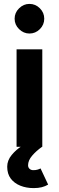

<svg xmlns="http://www.w3.org/2000/svg" viewBox="-20 -753 302 985"><path d="M65 0V-500H197V0ZM131 -581Q101 -581 78 -603.5Q55 -626 55 -657Q55 -688 78 -710.5Q101 -733 131 -733Q162 -733 184.5 -710.5Q207 -688 207 -657Q207 -626 184.5 -603.5Q162 -581 131 -581ZM153 212Q115 212 84 199.5Q53 187 35 163Q17 139 17 102Q17 70 40 42Q63 14 94 -5L196 0Q166 21 145 45.5Q124 70 124 95Q124 106 131.5 113Q139 120 151 120Q164 120 173.5 117Q183 114 188 111L227 194Q212 203 194 207.5Q176 212 153 212Z"/></svg>

Font: Figtree Light
Style: Bold
Weight: 700
Version: Version 2.002